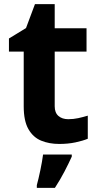

<svg xmlns="http://www.w3.org/2000/svg" viewBox="-20 -682 474 923"><path d="M308 -109Q333 -109 356 -114Q379 -119 402 -126V-15Q378 -5 342.5 2.5Q307 10 265 10Q216 10 177.5 -6Q139 -22 116.5 -61.5Q94 -101 94 -171V-434H23V-497L105 -547L148 -662H243V-546H396V-434H243V-171Q243 -140 261 -124.5Q279 -109 308 -109ZM325 61V71Q310 104 290 142.5Q270 181 244 221H157V208Q165 179 174 136Q183 93 187 61Z"/></svg>

Font: Noto IKEA Simplified Chinese
Style: Bold
Weight: 700
Designer: Monotype Design Team
Foundry: Monotype Imaging Inc.
Version: Version 1.100